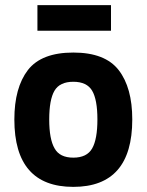

<svg xmlns="http://www.w3.org/2000/svg" viewBox="-20 -717 572 749"><path d="M89 -444Q142 -512 266 -512Q390 -512 443 -443.5Q496 -375 496 -251Q496 12 266 12Q36 12 36 -251Q36 -375 89 -444ZM193 -138Q213 -102 266 -102Q319 -102 339.5 -138Q360 -174 360 -251Q360 -328 339.5 -363Q319 -398 266 -398Q213 -398 192.5 -363Q172 -328 172 -251Q172 -174 193 -138ZM126 -597V-697H413V-597Z"/></svg>

Font: Titillium Web[RUS by Daymarius]
Style: Bold
Weight: 700
Designer: Cyrillization by Daymarius
Foundry: Cyrillization by Daymarius
Version: Version 1.002 September 11, 2018